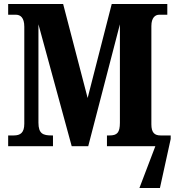

<svg xmlns="http://www.w3.org/2000/svg" viewBox="-20 -734 883 964"><path d="M21 0H246V-54H239C197 -54 173 -62 173 -118V-612L340 0H423L582 -612V-118C582 -68 568 -54 530 -54H517V0H760L680 210H783L837 -36V-54H786C756 -54 740 -68 740 -110V-603C740 -646 760 -660 779 -660H820V-714H541L420 -242L297 -714H21V-660H60C82 -660 102 -646 102 -600V-113C102 -67 82 -54 49 -54H21Z"/></svg>

Font: Noto Serif Condensed ExtraBold
Style: Regular
Weight: 800
Width: 3
Designer: Monotype Design Team
Foundry: Monotype Imaging Inc.
Version: Version 2.013